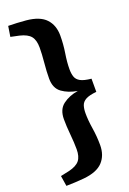

<svg xmlns="http://www.w3.org/2000/svg" viewBox="-165 -748 664 988"><g transform="rotate(-20 166.5 -254.0)"><path d="M115 179Q93 181 65.5 182.5Q38 184 18 184L9 127L56 117Q98 107 115 86Q132 65 132 25Q132 -11 127.5 -57.5Q123 -104 123 -142Q123 -196 157 -221.5Q191 -247 240 -255Q191 -263 157 -287.5Q123 -312 123 -365Q123 -403 127.5 -450Q132 -497 132 -532Q132 -573 115 -594Q98 -615 56 -625L9 -635L18 -692Q38 -692 65.5 -690.5Q93 -689 115 -687Q188 -680 220.5 -645Q253 -610 253 -554Q253 -506 245.5 -459Q238 -412 238 -374Q238 -350 244 -332.5Q250 -315 269 -304.5Q288 -294 328 -290V-218Q288 -214 269 -203.5Q250 -193 244 -175.5Q238 -158 238 -133Q238 -95 245.5 -48Q253 -1 253 46Q253 102 220.5 137Q188 172 115 179Z"/></g></svg>

Font: Rasa
Style: Bold
Weight: 700
Designer: Anna Giedrys (Yrsa+Rasa design), David Brezina (Yrsa art-direction, Rasa art-direction, design)
Foundry: Rosetta Type Foundry
Version: Version 2.004